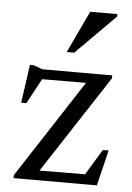

<svg xmlns="http://www.w3.org/2000/svg" viewBox="-50 -716 517 754"><g transform="rotate(5 208.0 -338.5)"><path d="M32 0V-11.5L295.5 -416.5L317.5 -397.5L76 -396.5L124 -422.5L56.5 -297.5H36L57.5 -448.5H72.5L107.5 -435.5H383V-424L118 -18.5L101 -38L323.5 -39.5L296 -15.5L372 -140.5H394.5L360.5 0ZM197 -511.5 275 -677H382V-667.5L226.5 -511.5Z"/></g></svg>

Font: Newsreader 24pt
Style: Regular
Weight: 400
Designer: Hugues Gentile
Foundry: Production Type
Version: Version 1.003